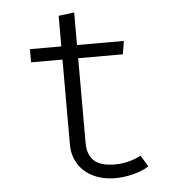

<svg xmlns="http://www.w3.org/2000/svg" viewBox="-50 -717 715 775"><g transform="rotate(-5 307.5 -329.5)"><path d="M523.1 -25.6Q497.4 -8.7 459.7 0.8Q422.1 10.3 388.2 10.3Q335.4 10.3 296.2 -9.2Q256.9 -28.7 236.2 -63.1Q215.4 -97.4 215.4 -141V-485.1H88.2V-538.5H215.4V-662.6L279 -670.3V-538.5H468.7L460 -485.1H279V-142.6Q279 -94.4 305.1 -69.7Q331.3 -45.1 389.7 -45.1Q445.6 -45.1 495.4 -71.3Z"/></g></svg>

Font: Fira Code Fixed Light
Style: Regular
Weight: 300
Monospace: yes
Designer: Carrois Corporate, Edenspiekermann AG, Nikita Prokopov
Foundry: Carrois Corporate, Edenspiekermann AG, Nikita Prokopov
Version: Version 5.002